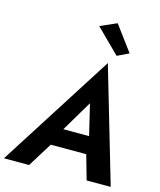

<svg xmlns="http://www.w3.org/2000/svg" viewBox="-171 -1101 1003 1202"><g transform="rotate(15 330.5 -500.5)"><path d="M333 -954 440 -1001 561 -838 486 -802ZM507 0 462 -158H232L134 0H-29L445 -744L663 0ZM402 -472 283 -272H450Z"/></g></svg>

Font: Jost* 600 Semi
Style: Italic
Weight: 600
Italic angle: -10°
Version: Version 3.500